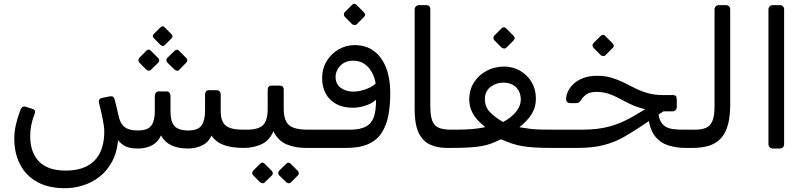

<svg xmlns="http://www.w3.org/2000/svg" viewBox="-20 -777 4252 1011"><path d="M321.6 214.1Q235.7 214.1 176.3 181.2Q116.8 148.3 86 89.2Q55.2 30.1 55.2 -47.3Q55.2 -81.8 63.4 -119.1Q71.6 -156.4 87.1 -197.2Q91.8 -209.3 98.7 -213.7Q105.5 -218.1 116.1 -214.7L146.7 -204.9Q161.1 -200.7 163.7 -194.2Q166.2 -187.7 162.3 -177.1Q150.1 -147.1 144.6 -117.8Q139 -88.6 139 -60.2Q139 25.6 185.5 73.5Q232.1 121.3 326.2 121.3Q425.7 121.3 477.4 68.8Q529.1 16.2 529.1 -84.4Q529.1 -109.1 521 -149.2Q513 -189.3 501.8 -233.1Q498.6 -243.6 502.7 -251.7Q506.8 -259.9 517.9 -261.5L558.7 -269.6Q571.1 -271.8 577 -266Q582.9 -260.2 584.9 -249.1Q591.4 -221.6 597.2 -198.3Q603.1 -174.9 607.1 -155.7Q616.3 -121.8 638.9 -105.9Q661.5 -90 705.6 -90Q758.2 -90 776.7 -115.6Q795.2 -141.1 795.2 -191.7V-271.1Q795.2 -282.1 800.8 -288.9Q806.5 -295.8 817.2 -295.8H856Q866.7 -295.8 872.2 -288.7Q877.7 -281.7 877.7 -270.7V-191.4Q877.7 -136.6 898.6 -113.4Q919.6 -90.2 971.3 -90Q1022.5 -90 1041.1 -116.3Q1059.7 -142.6 1059.7 -192.9V-278.8Q1059.7 -289 1064.7 -295.5Q1069.7 -302 1079.7 -302H1121.2Q1131.1 -302 1136.6 -295.5Q1142.2 -289 1142.2 -278.8V-192.1Q1142.2 -137.9 1168.4 -116Q1194.6 -94.1 1258.8 -94.1H1279.1Q1294.1 -94.1 1294.1 -79.1V-28.1Q1294.1 1.9 1263.7 1.9Q1199.9 1.9 1158.4 -13.4Q1116.9 -28.8 1093.3 -63.3Q1078.8 -28.4 1045 -11.7Q1011.1 5 969.1 5Q918.9 5 883 -11.6Q847 -28.3 827.3 -64Q818.5 -42.5 801.5 -26.9Q784.6 -11.3 760.3 -3.2Q736.1 5 704.5 5Q667.4 5 643.5 -5.5Q619.7 -15.9 601.9 -38.9Q595.6 28.2 569 76.1Q542.4 124 503.2 154.3Q464 184.6 416.8 199.3Q369.6 214.1 321.6 214.1ZM847.7 -539.5Q842.9 -534.7 836.9 -535.2Q830.9 -535.7 825.3 -540.5L789.9 -575.9Q779.4 -587.4 789.9 -597.9L825.3 -633.4Q836 -644.1 846.7 -633.4L881.9 -597.9Q894.2 -586.1 883.1 -574.9ZM774.6 -409.4Q770 -404.8 763 -404.7Q755.9 -404.6 750.2 -410.4L713.6 -447.8Q708.8 -453.4 708.8 -460Q708.8 -466.6 713.6 -472.2L750.2 -509.6Q762.1 -522.3 774.6 -509.6L812 -472.2Q817.7 -467.2 818.2 -459.8Q818.7 -452.4 813 -446.8ZM923.8 -409.4Q918.9 -403.6 911.9 -404.6Q905 -405.6 899.4 -410.4L861 -447.8Q856.2 -452.6 856.2 -460.1Q856.2 -467.6 861 -472.2L899.4 -509.6Q911.3 -521.1 922.8 -509.6L960.2 -472.2Q965.8 -467.4 966 -460Q966.2 -452.6 960.4 -446.8Z M1264 1.9Q1249 1.9 1249 -13.9V-64.1Q1249 -94.1 1279 -94.1Q1340.5 -94.1 1365.1 -118.1Q1389.6 -142.2 1389.6 -205.4V-303.9Q1389.6 -326.4 1411.5 -326.4H1452.1Q1474 -326.4 1474 -303.9V-205.4Q1474 -162.2 1486.6 -137.8Q1499.2 -113.4 1527.6 -103.7Q1556.1 -94.1 1604.6 -94.1Q1619.6 -94.1 1619.6 -79.1V-28.1Q1619.6 1.9 1589.6 1.9Q1535 1.9 1489.9 -16.5Q1444.9 -34.9 1419.6 -85.7Q1398 -35.6 1355.7 -16.9Q1313.4 1.9 1264 1.9ZM1373.6 183.9Q1369.1 188.4 1362.1 187.9Q1355.2 187.4 1349.6 182.9L1312.8 146Q1308.2 141.2 1308.1 134Q1308 126.7 1312.8 122L1349.6 85.1Q1355.2 79.6 1361.7 79.6Q1368.2 79.6 1373.6 85.1L1410.3 122Q1415.9 126.7 1416.4 134.1Q1416.9 141.4 1411.3 147ZM1511.4 183.9Q1506.8 188.4 1500 187.9Q1493.1 187.4 1487.6 182.9L1449.7 146Q1445.1 141.2 1445 133.9Q1444.9 126.6 1449.7 122L1487.6 85.1Q1493.1 79.6 1499.5 79.6Q1505.8 79.6 1510.4 85.1L1547.2 122Q1552.8 126.7 1553.3 134.1Q1553.8 141.4 1548.2 147Z M1599.3 1.9Q1584.6 1.9 1579.8 -3.4Q1575 -8.7 1575.4 -15.7Q1575.8 -22.6 1575.8 -27.8V-69.3Q1575.8 -85.2 1579.7 -89.7Q1583.6 -94.1 1599.3 -94.1H1822.1Q1878.4 -94.1 1909.8 -112.3Q1941.3 -130.5 1952.5 -173.9Q1963.6 -217.2 1958.6 -292.8L1978.2 -271.6Q1954.9 -239.9 1915.6 -224.8Q1876.3 -209.7 1836.5 -209.7Q1786.6 -209.7 1750.3 -229.4Q1714.1 -249 1695 -284.5Q1676 -319.9 1676.2 -366.7Q1676.6 -417.2 1700.7 -456.2Q1724.8 -495.2 1763.8 -517.3Q1802.9 -539.5 1846.6 -539.5Q1908.1 -539.5 1949.7 -507.8Q1991.4 -476.1 2013.2 -419.9Q2034.9 -363.7 2034.9 -291.1Q2035.2 -226.1 2025.5 -172.2Q2015.7 -118.4 1990.8 -79.2Q1965.9 -40.1 1920.7 -19.1Q1875.4 1.9 1804.3 1.9ZM1838.9 -294.6Q1869.4 -294.6 1901.9 -305.5Q1934.4 -316.4 1957.8 -336.1Q1954.8 -363.4 1940.9 -391.4Q1927.1 -419.3 1901.7 -438.4Q1876.3 -457.5 1838.3 -457.5Q1809.1 -457.5 1788.4 -444.2Q1767.7 -430.9 1757.3 -411.1Q1747 -391.4 1747 -372.9Q1747 -334.2 1774.4 -314.4Q1801.9 -294.6 1838.9 -294.6ZM1858.4 -649.3Q1853.7 -644.6 1846.5 -645.1Q1839.2 -645.6 1833.7 -650.3L1795.5 -688.5Q1790.6 -694.2 1790.6 -701.3Q1790.6 -708.3 1795.5 -713.2L1833.7 -751.4Q1839.2 -757 1846 -757.1Q1852.7 -757.2 1857.4 -751.4L1895.2 -713.2Q1909.1 -700 1896.6 -687.5Z M2353.4 1.9H2335.1Q2281.3 1.9 2242.9 -16.5Q2204.5 -34.8 2184 -79.1Q2163.4 -123.4 2163.4 -200.9V-725.4Q2163.4 -736.4 2169.8 -743.2Q2176.2 -750 2189.4 -750H2223.5Q2235.9 -750 2240.9 -743.5Q2245.9 -737 2245.9 -727V-217.6Q2245.9 -164.6 2257.4 -138.1Q2268.9 -111.6 2293.7 -102.8Q2318.4 -94.1 2356.5 -94.1H2368.4Q2383.4 -94.1 2383.4 -79.1V-28.1Q2383.4 1.9 2353.4 1.9Z M2353.9 1.9Q2338 1.9 2338 -14.4V-66.3Q2338 -79.4 2345.6 -86.7Q2353.3 -94.1 2366.1 -94.1Q2408.3 -94.1 2439.6 -95.7Q2470.8 -97.3 2494.3 -100.6Q2517.8 -103.8 2535.3 -107.9Q2515.6 -123 2496.3 -143.3Q2476.9 -163.6 2464.3 -190.4Q2451.7 -217.3 2450.9 -251.5Q2450.9 -304.9 2476.4 -344.1Q2502 -383.4 2543.6 -404.9Q2585.3 -426.5 2633.2 -426.5Q2680.3 -426.5 2718.3 -404.7Q2756.4 -383 2779.1 -344.9Q2801.9 -306.7 2801.9 -258.2Q2801.9 -212.2 2779.7 -176.6Q2757.5 -140.9 2714.7 -107.1Q2747.5 -101.4 2772.1 -98.5Q2796.7 -95.7 2826.7 -94.9Q2856.7 -94.1 2903.2 -94.1Q2910.4 -94.1 2914.8 -89.8Q2919.2 -85.5 2919.2 -78.1V-29.8Q2919.2 1.9 2887.1 1.9Q2833.2 1.9 2795.6 -0.4Q2757.9 -2.8 2729.3 -7.8Q2700.8 -12.9 2674.9 -21.6Q2648.9 -30.3 2617.7 -43.6Q2592.3 -31.3 2569.4 -22.3Q2546.4 -13.3 2518.2 -8.1Q2490.1 -2.9 2451 -0.5Q2411.9 1.9 2353.9 1.9ZM2629.1 -134.3Q2674.9 -159.4 2698.6 -190Q2722.3 -220.6 2722.3 -251.8Q2722.3 -292.9 2697.5 -317.4Q2672.7 -341.9 2629.4 -341.9Q2591.9 -341.9 2562.6 -318.9Q2533.2 -295.9 2533.2 -255Q2533.2 -213.9 2560 -186.4Q2586.7 -159 2629.1 -134.3ZM2645.9 -525.7Q2641.2 -521 2634 -521.5Q2626.7 -522 2621.2 -526.7L2583 -564.9Q2578.1 -570.7 2578.1 -577.7Q2578.1 -584.7 2583 -589.7L2621.2 -627.9Q2626.7 -633.4 2633.5 -633.5Q2640.2 -633.6 2644.9 -627.9L2682.7 -589.7Q2696.6 -576.4 2684.1 -563.9Z M2889 1.9Q2874 1.9 2874 -13.1V-64.1Q2874 -94.1 2904 -94.1H3043.7Q3129.6 -94.1 3193.3 -112Q3257.1 -130 3320.9 -168.2L3421.2 -228.1L3487.2 -199.8L3342.8 -103.4Q3304.1 -77.9 3261.2 -53.6Q3218.4 -29.2 3161.2 -13.7Q3104 1.9 3020.6 1.9ZM3590.6 1.9Q3539.1 1.9 3496 -12.7Q3452.8 -27.2 3425.6 -64.6Q3398.4 -102 3393.1 -170.1L3444.6 -214.3Q3444.6 -171.2 3454.7 -146.8Q3464.8 -122.4 3483 -111.1Q3501.2 -99.9 3526.1 -97Q3551 -94.1 3580.8 -94.1H3639.5Q3648.1 -94.1 3651.3 -88Q3654.5 -82 3654.5 -75V-24.1Q3654.5 -10.1 3646.5 -4.1Q3638.5 1.9 3624.5 1.9ZM3476.2 -190.6 3465.1 -193.4Q3411.2 -193.4 3371.5 -203.4Q3331.8 -213.3 3300.7 -228.1Q3269.7 -242.8 3242.3 -257.9Q3215 -272.9 3186.1 -283Q3157.2 -293 3120.8 -293Q3087.2 -293 3069.5 -281.1Q3051.9 -269.2 3041.3 -252.7Q3035.1 -243.1 3029.3 -238.5Q3023.6 -233.9 3009.9 -233.9H2984.9Q2960.8 -233.9 2960.8 -255.7Q2960.8 -274.7 2970.7 -295.9Q2980.6 -317 3000.9 -335.8Q3021.2 -354.7 3051.9 -366.3Q3082.6 -377.9 3124.1 -377.9Q3165.9 -377.9 3199.7 -367.8Q3233.4 -357.7 3263.7 -342.7Q3294 -327.6 3324.7 -312.2Q3355.4 -296.7 3390.9 -286.6Q3426.5 -276.5 3472 -276.5H3520.6Q3535.2 -276.5 3539.5 -270.6Q3543.7 -264.7 3543.7 -250.4V-214.5Q3543.7 -203.7 3537.2 -197.2Q3530.6 -190.6 3518.9 -190.6ZM3167.8 -485.9Q3163.1 -481.1 3155.8 -481.6Q3148.6 -482.1 3143.1 -486.9L3104.9 -525.1Q3099.9 -530.8 3099.9 -537.8Q3099.9 -544.9 3104.9 -549.8L3143.1 -588Q3148.6 -593.6 3155.3 -593.7Q3162.1 -593.7 3166.8 -588L3204.6 -549.8Q3218.5 -536.6 3206 -524.1Z M3625 1.9Q3610 1.9 3610 -13.1V-64.1Q3610 -94.1 3640 -94.1Q3675.1 -94.1 3697.9 -104.1Q3720.8 -114.1 3731.6 -140.8Q3742.5 -167.6 3742.5 -218.4V-727Q3742.5 -737 3749 -743.5Q3755.5 -750 3765.5 -750H3802Q3813 -750 3819 -743.5Q3825 -737 3825 -727V-226Q3825 -165.2 3813.5 -121.6Q3801.9 -78.1 3777.7 -50.5Q3753.4 -22.9 3715.6 -10.4Q3677.7 2.1 3625 1.9Z M4049.4 5Q4039.4 5 4032.9 -1.5Q4026.4 -8 4026.4 -18V-727Q4026.4 -737 4032.9 -743.5Q4039.4 -750 4049.4 -750H4085.9Q4096.9 -750 4102.9 -743.5Q4108.9 -737 4108.9 -727V-18Q4108.9 -8 4102.9 -1.5Q4096.9 5 4085.9 5Z"/></svg>

Font: Rubik Light
Style: Regular
Weight: 300
Designer: Hubert and Fischer
Foundry: Hubert and Fischer
Version: Version 2.300;gftools[0.9.30]